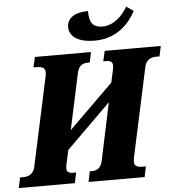

<svg xmlns="http://www.w3.org/2000/svg" viewBox="-99 -1004 973 1061"><g transform="rotate(-5 387.0 -473.5)"><path d="M452 -775C573 -775 643 -850 680 -920L640 -947C617 -905 568 -849 501 -849C449 -849 428 -874 428 -941C353 -941 311 -911 311 -862C311 -817 349 -775 452 -775ZM-38 0H273L285 -58H270C244 -58 233 -67 233 -84C233 -91 234 -99 236 -109L253 -186L499 -429L431 -108C423 -74 403 -58 374 -58H361L349 0H660L672 -58H653C624 -58 608 -67 608 -88C608 -94 609 -102 610 -109L717 -606C724 -641 749 -657 780 -657H800L812 -714H501L488 -657H504C529 -657 540 -648 540 -630C540 -623 539 -615 537 -605L522 -536L276 -294L343 -606C350 -641 371 -657 400 -657H413L425 -714H114L101 -657H120C150 -657 166 -647 166 -626C166 -620 165 -612 164 -605L57 -108C50 -74 25 -58 -6 -58H-26Z"/></g></svg>

Font: Noto Serif Condensed Black
Style: Italic
Weight: 900
Width: 3
Italic angle: -12°
Designer: Monotype Design Team
Foundry: Monotype Imaging Inc.
Version: Version 2.013